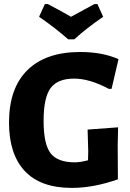

<svg xmlns="http://www.w3.org/2000/svg" viewBox="-20 -908 637 938"><path d="M456 -888 484 -826Q401 -769 343 -716H313Q252 -770 171 -826L199 -888H214Q266 -861 327 -826Q403 -868 441 -888ZM372 -654Q480 -654 559 -619L525 -474H511Q418 -524 342 -524Q262 -524 227.5 -478Q193 -432 193 -317Q193 -204 227 -159.5Q261 -115 345 -115Q373 -115 410 -125L411 -170L408 -275L557 -286L555 -197L556 -32Q437 10 331 10Q178 10 101 -72.5Q24 -155 24 -309Q24 -477 114 -565.5Q204 -654 372 -654Z"/></svg>

Font: Alegreya Sans ExtraBold
Style: Regular
Weight: 800
Designer: Juan Pablo del Peral
Foundry: Huerta Tipografica
Version: Version 2.007